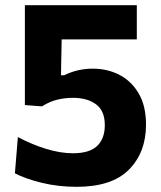

<svg xmlns="http://www.w3.org/2000/svg" viewBox="-20 -708 623 741"><path d="M276 13Q205.5 13 142.5 -2.2Q79.5 -17.5 37.5 -39L49 -179Q102.5 -150.5 157.8 -133.5Q213 -116.5 261.5 -116.5Q325.5 -116.5 355 -144.8Q384.5 -173 384.5 -225Q384.5 -280.5 350.5 -305.5Q316.5 -330.5 261.5 -330.5Q231.5 -330.5 201.8 -323.5Q172 -316.5 142 -297.5L76 -302.5V-688H508V-556H218Q217.5 -530 217 -504.2Q216.5 -478.5 216 -453L215.5 -417.5H227.5Q279 -443 338 -443Q395 -443 441.5 -418.8Q488 -394.5 515.8 -346.5Q543.5 -298.5 543.5 -227Q543.5 -120 477.8 -53.5Q412 13 276 13Z"/></svg>

Font: Heraclito
Style: Bold
Weight: 700
Designer: Kostas Bartsokas (font) & Cristiano Sobral (main changes)
Foundry: Kostas Bartsokas (font) & Cristiano Sobral (main changes)
Version: Version 1.00;July 8, 2020;FontCreator 13.0.0.2655 64-bit